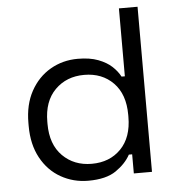

<svg xmlns="http://www.w3.org/2000/svg" viewBox="-52 -748 747 811"><g transform="rotate(-5 322.0 -343.0)"><path d="M290 14Q227 14 174 -16Q121 -46 90 -103Q59 -160 59 -238V-251Q59 -329 90 -385.5Q121 -442 173.5 -472.5Q226 -503 290 -503Q341 -503 376.5 -489.5Q412 -476 434 -455.5Q456 -435 468 -412H482V-700H561V0H484V-81H470Q450 -44 408 -15Q366 14 290 14ZM311 -56Q387 -56 434.5 -104.5Q482 -153 482 -240V-249Q482 -336 434.5 -384.5Q387 -433 311 -433Q236 -433 187.5 -384.5Q139 -336 139 -249V-240Q139 -153 187.5 -104.5Q236 -56 311 -56Z"/></g></svg>

Font: Space Grotesk
Style: Regular
Weight: 400
Designer: Florian Karsten
Foundry: Florian Karsten
Version: Version 2.000